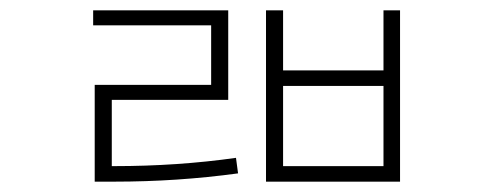

<svg xmlns="http://www.w3.org/2000/svg" viewBox="-20 -753 960 371"><path d="M196 -432H201Q323 -432 436 -448L440 -418Q323 -402 201 -402H163V-589H388V-704H160V-733H421V-560H196ZM721 -432V-587H527V-432ZM721 -733H753V-402H494V-733H527V-617H721Z"/></svg>

Font: Noto Sans Korean Thin
Style: Regular
Weight: 250
Designer: Ryoko NISHIZUKA  (kana & ideographs); Paul D. Hunt (Latin, Greek & Cyrillic); Wenlong ZHANG  (bopomofo); Sandoll Communi
Foundry: Adobe Systems Incorporated
Version: Version 1.0001;PS 1;hotconv 1.0.78;makeotf.lib2.5.61930